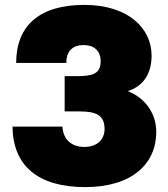

<svg xmlns="http://www.w3.org/2000/svg" viewBox="-20 -752 685 784"><path d="M328 12C520 12 618 -84 618 -213C618 -285 578 -349 502 -380C574 -403 599 -462 599 -525C599 -634 507 -732 324 -732C141 -732 46 -647 46 -495H251C250 -545 279 -568 321 -568C365 -568 391 -544 391 -502C391 -447 353 -441 288 -441H244V-297H304C365 -297 407 -286 407 -226C407 -180 375 -152 324 -152C276 -152 238 -179 235 -235H31C33 -75 135 12 328 12Z"/></svg>

Font: Aspekta 950
Style: Regular
Weight: 950
Designer: Ivo Dolenc
Version: Version 2.000